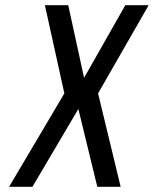

<svg xmlns="http://www.w3.org/2000/svg" viewBox="-20 -720 593 740"><path d="M15 0 228 -360 153 -700H243L304 -420L463 -700H553L358 -360L445 0H355L282 -300L105 0Z"/></svg>

Font: Cuprum
Style: Italic
Weight: 400
Italic angle: -10°
Designer: Jovanny Lemonad
Foundry: Jovanny Lemonad
Version: Version 3.000